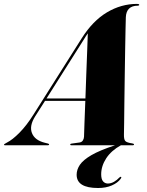

<svg xmlns="http://www.w3.org/2000/svg" viewBox="-85 -728 736 962"><path d="M91.5 -145.5Q61 -97.5 75 -61.5Q89 -25.5 138.5 -13L154.5 -9Q161 -7.5 161 -4Q161 0 154 0H-59Q-65 0 -65 -3Q-65 -6 -50.5 -13.5Q-22.5 -27.5 13 -63.5Q48.5 -99.5 82 -153L324 -535.5Q379.5 -623.5 450.8 -666Q522 -708.5 601.5 -708.5Q612.5 -708.5 612.5 -704Q612.5 -699.5 605.5 -699.5Q548 -699.5 545.5 -641.5Q545 -627 544 -582.2Q543 -537.5 542 -476Q541 -414.5 540 -347Q539 -279.5 538.2 -218Q537.5 -156.5 537 -112.5Q536.5 -68.5 536 -54Q535.5 -30 542.5 -21.8Q549.5 -13.5 577.5 -9.5Q586.5 -8 586.5 -4.5Q586.5 0 578.5 0H520.5Q472.5 26.5 447.2 65.2Q422 104 422 145.5Q422 170 431.5 180.8Q441 191.5 455.5 191.5Q471.5 191.5 486.8 182.5Q502 173.5 512.5 162Q517.5 156.5 522 158.5Q524.5 161 519.5 168Q505 188 475.5 201Q446 214 406.5 214Q299 214 299 147.5Q299 122 315.2 97.8Q331.5 73.5 373.2 49.2Q415 25 491 0H273Q267 0 267 -4Q267 -8 273.5 -8.5L313 -14Q324.5 -15.5 330 -24Q335.5 -32.5 336 -43Q336.5 -61 338.2 -110.5Q340 -160 342.5 -222.5H140.5ZM331.5 -524.5 148 -234.5H343Q345 -296 347.5 -360Q350 -424 352 -477.8Q354 -531.5 355 -561Q351 -555.5 345.2 -546.5Q339.5 -537.5 331.5 -524.5Z"/></svg>

Font: Fraunces 144pt Black
Style: Italic
Weight: 900
Italic angle: -16°
Version: Version 1.000;[0bf87f6ff]